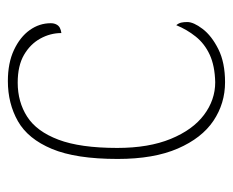

<svg xmlns="http://www.w3.org/2000/svg" viewBox="-72 -510 592 488"><g transform="rotate(-90 224.0 -266.0)"><path d="M259 10Q205 10 161 -19.5Q117 -49 90.5 -110Q64 -171 64 -263Q64 -369 89.5 -430Q115 -491 160 -516.5Q205 -542 262 -542Q308 -542 341 -526.5Q374 -511 391.5 -486.5Q409 -462 409 -433Q409 -425 406 -419Q403 -413 397.5 -410Q392 -407 384 -406Q384 -434 370 -459.5Q356 -485 328.5 -501Q301 -517 258 -517Q209 -517 171.5 -493Q134 -469 113 -413.5Q92 -358 92 -264Q92 -184 115 -128Q138 -72 176 -43.5Q214 -15 259 -15Q301 -16 329 -29Q357 -42 375 -64.5Q393 -87 404 -114Q409 -108 410.5 -101.5Q412 -95 412 -86Q412 -70 394.5 -47Q377 -24 343 -7Q309 10 259 10Z"/></g></svg>

Font: Noto Serif Hebrew Thin
Style: Regular
Weight: 250
Version: Version 2.003